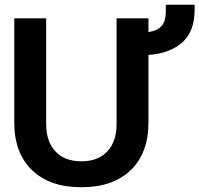

<svg xmlns="http://www.w3.org/2000/svg" viewBox="-20 -777 838 807"><path d="M798 -757V-735Q798 -646 747 -599.5Q696 -553 604 -546V-262Q604 -134 529.5 -62Q455 10 322 10Q189 10 114.5 -62Q40 -134 40 -262V-700H174V-256Q174 -182 213 -140.5Q252 -99 322 -99Q392 -99 431 -140.5Q470 -182 470 -256V-700H604V-642Q643 -648 660 -669Q677 -690 677 -727V-757Z"/></svg>

Font: Niramit
Style: Bold
Weight: 700
Designer: Katatrad Aksorn Co.,Ltd.
Foundry: Cadson Demak Co.,Ltd.
Version: Version 1.001; ttfautohint (v1.6)